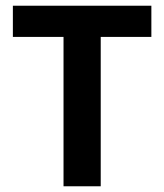

<svg xmlns="http://www.w3.org/2000/svg" viewBox="-20 -651 573 671"><path d="M202 0V-522H25V-631H509V-522H332V0Z"/></svg>

Font: Narnoor
Style: Bold
Weight: 700
Designer: S. Sridhar Murthy
Foundry: SIL International
Version: Version 3.000